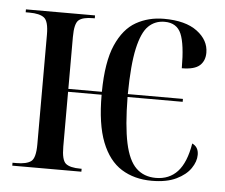

<svg xmlns="http://www.w3.org/2000/svg" viewBox="-45 -595 770 656"><g transform="rotate(5 340.5 -267.5)"><path d="M498 10Q438 10 394 -17.5Q350 -45 326 -106Q302 -167 302 -268H187V-80Q187 -34 201.5 -22Q216 -10 252 -10H256V0H19V-10H32Q67 -10 82.5 -21.5Q98 -33 98 -80V-456Q98 -502 82.5 -514Q67 -526 32 -526H19V-536H256V-526H250Q215 -526 201 -514Q187 -502 187 -456V-278H302Q303 -381 328.5 -439Q354 -497 396.5 -521Q439 -545 492 -545Q566 -545 606 -515Q646 -485 646 -442Q646 -414 628 -398Q610 -382 567 -382Q567 -464 552 -499.5Q537 -535 495 -535Q462 -535 439.5 -513Q417 -491 404.5 -435Q392 -379 391 -278H580V-268H391Q392 -169 404.5 -110.5Q417 -52 443.5 -26.5Q470 -1 511 -1Q557 -1 585.5 -32Q614 -63 625 -129Q647 -119 647 -92Q647 -69 631 -45.5Q615 -22 582 -6Q549 10 498 10Z"/></g></svg>

Font: Noto Serif Display Condensed
Style: Regular
Weight: 400
Width: 3
Designer: Monotype Design Team
Foundry: Monotype Imaging Inc.
Version: Version 2.009